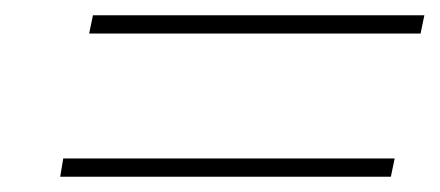

<svg xmlns="http://www.w3.org/2000/svg" viewBox="-20 -460 577 252"><path d="M102 -440H537L532 -416H97ZM63 -252H498L493 -228H59Z"/></svg>

Font: Taviraj Thin
Style: Italic
Weight: 250
Italic angle: -12°
Designer: Katatrad Team
Foundry: CadsonDemak
Version: Version 1.001